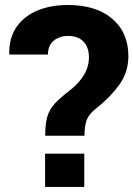

<svg xmlns="http://www.w3.org/2000/svg" viewBox="-20 -741 529 761"><path d="M159.2 -203.1Q159.2 -250.5 167.7 -279.3Q176.3 -308.1 198 -331.3Q219.7 -354.5 260.3 -385.7Q293.9 -412.1 313.2 -444.8Q332.5 -477.5 332.5 -514.2Q332.5 -553.7 310.8 -576.2Q289.1 -598.6 250 -598.6Q216.8 -598.6 193.6 -580.3Q170.4 -562 169.9 -524.9H17.6L16.6 -527.8Q15.6 -589.8 44.9 -633.1Q74.2 -676.3 127 -698.7Q179.7 -721.2 249 -721.2Q361.3 -721.2 425 -666.5Q488.8 -611.8 488.8 -518.6Q488.8 -454.1 452.1 -404.1Q415.5 -354 360.8 -311Q332.5 -288.6 323.7 -265.6Q314.9 -242.7 314.9 -203.1ZM158.7 0V-131.8H314V0Z"/></svg>

Font: Roboto Slab ExtraBold
Style: Regular
Weight: 800
Designer: Google
Version: Version 2.001; ttfautohint (v1.8.3)